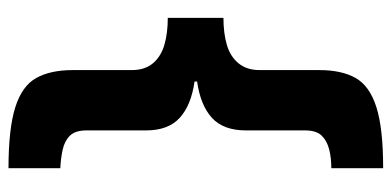

<svg xmlns="http://www.w3.org/2000/svg" viewBox="-255 -504 922 452"><g transform="rotate(90 206.0 -278.0)"><path d="M376 163Q283 163 232.5 147Q182 131 163.5 97.5Q145 64 145 12V-127Q145 -158 129 -177Q113 -196 85.5 -204Q58 -212 22 -212V-343Q58 -343 85.5 -351Q113 -359 129 -378.5Q145 -398 145 -428V-569Q145 -621 163.5 -654Q182 -687 232 -703Q282 -719 376 -719V-597Q352 -597 332 -592Q312 -587 299.5 -574.5Q287 -562 287 -535V-396Q287 -343 257.5 -316Q228 -289 172 -281V-275Q228 -267 257.5 -240Q287 -213 287 -161V-21Q287 6 299.5 18.5Q312 31 332.5 35.5Q353 40 376 41Z"/></g></svg>

Font: Noto Sans Hebrew ExtraBold
Style: Regular
Weight: 800
Designer: Monotype Design Team
Foundry: Monotype Imaging Inc.
Version: Version 2.003